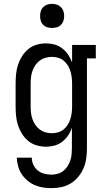

<svg xmlns="http://www.w3.org/2000/svg" viewBox="-20 -753 540 996"><path d="M247 223Q224 223 202 219.5Q180 216 159.5 207Q139 198 121.5 183Q104 168 92 149.5Q80 131 74 109Q68 87 67 65H145Q145 84 153 101.5Q161 119 175.5 131Q190 143 209 148Q228 153 247 153Q263 153 279 148.5Q295 144 308 134Q321 124 330 110Q339 96 344.5 80Q350 64 351.5 47.5Q353 31 353 15V-91Q346 -69 333.5 -50.5Q321 -32 303 -18Q285 -4 263 2Q241 8 219 8Q194 8 170 1Q146 -6 127 -21.5Q108 -37 94.5 -58.5Q81 -80 73.5 -103Q66 -126 63.5 -150.5Q61 -175 61 -200V-320Q61 -345 63.5 -369.5Q66 -394 73.5 -417Q81 -440 94.5 -461.5Q108 -483 127 -498.5Q146 -514 170 -521Q194 -528 219 -528Q241 -528 263 -522Q285 -516 303 -502Q321 -488 333.5 -469.5Q346 -451 354 -429V-520H477V-450H431V15Q431 41 427.5 67.5Q424 94 414 118Q404 142 387 163Q370 184 347.5 198Q325 212 299 217.5Q273 223 247 223ZM249 -62Q265 -62 281 -66.5Q297 -71 310 -81.5Q323 -92 331.5 -106Q340 -120 345 -135.5Q350 -151 352 -167.5Q354 -184 354 -200V-320Q354 -336 352 -352.5Q350 -369 345 -384.5Q340 -400 331.5 -414Q323 -428 310 -438.5Q297 -449 281 -453.5Q265 -458 249 -458Q232 -458 216 -453.5Q200 -449 186.5 -439Q173 -429 163.5 -415Q154 -401 148.5 -385.5Q143 -370 141 -353.5Q139 -337 139 -320V-200Q139 -183 141 -166.5Q143 -150 148.5 -134.5Q154 -119 163.5 -105Q173 -91 186.5 -81Q200 -71 216 -66.5Q232 -62 249 -62ZM250 -608Q237 -608 225 -611.5Q213 -615 204 -624Q195 -633 191.5 -645Q188 -657 188 -670Q188 -683 191.5 -695Q195 -707 204 -716Q213 -725 225 -729Q237 -733 250 -733Q263 -733 275 -729Q287 -725 296 -716Q305 -707 309 -695Q313 -683 313 -670Q313 -657 309 -645Q305 -633 296 -624Q287 -615 275 -611.5Q263 -608 250 -608Z"/></svg>

Font: Iosevka Curly Slab
Style: Regular
Weight: 400
Monospace: yes
Designer: Belleve Invis
Foundry: Belleve Invis
Version: Version 22.1.2; ttfautohint (v1.8.4)